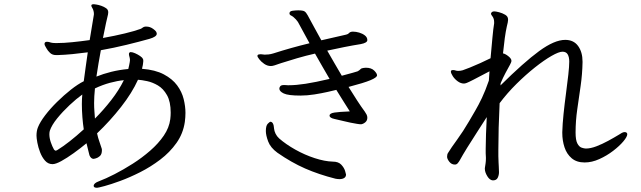

<svg xmlns="http://www.w3.org/2000/svg" viewBox="-20 -805 3040 910"><path d="M674 -679Q691 -679 706 -668Q721 -657 722 -650Q722 -649 722.5 -648Q723 -647 723 -645Q723 -631 689 -621Q639 -607 579.5 -592.5Q520 -578 458 -567Q452 -537 447 -505Q442 -473 437 -442Q469 -455 507 -464.5Q545 -474 588 -478Q590 -486 592 -495Q594 -504 595 -511Q595 -513 595.5 -515.5Q596 -518 596 -520Q596 -523 595.5 -526.5Q595 -530 594 -534Q593 -538 592 -541.5Q591 -545 591 -549Q591 -554 595 -557Q596 -558 600 -558Q608 -558 620.5 -552.5Q633 -547 644 -539.5Q655 -532 657 -526Q659 -523 659 -519.5Q659 -516 659 -513Q659 -509 657 -497Q655 -485 653 -479Q716 -474 756.5 -452.5Q797 -431 819.5 -400.5Q842 -370 850.5 -335.5Q859 -301 859 -270Q859 -250 856 -227Q848 -172 816.5 -127.5Q785 -83 739.5 -48.5Q694 -14 644.5 11Q595 36 550 52.5Q505 69 475 77Q445 85 440 85Q424 85 424 76Q424 63 449 54Q481 42 523 20.5Q565 -1 609 -29Q653 -57 692 -91Q731 -125 756.5 -162.5Q782 -200 787 -240Q788 -248 788.5 -256Q789 -264 789 -271Q789 -323 771.5 -354Q754 -385 728.5 -400Q703 -415 677 -420.5Q651 -426 634 -427Q606 -365 554 -298.5Q502 -232 440 -173Q445 -150 451.5 -132.5Q458 -115 462 -101Q463 -99 463 -93Q463 -74 453.5 -65.5Q444 -57 434.5 -54.5Q425 -52 424 -52Q411 -52 404 -69Q403 -74 399 -89Q395 -104 390 -126Q361 -102 329 -79Q297 -56 270.5 -41.5Q244 -27 229 -27Q208 -27 193.5 -43.5Q179 -60 170 -83.5Q161 -107 157 -129Q153 -151 153 -162Q153 -185 160 -202Q170 -227 194 -258.5Q218 -290 250.5 -322Q283 -354 316 -380Q349 -406 377 -420Q381 -451 386 -486.5Q391 -522 396 -557Q359 -552 323 -548.5Q287 -545 255 -544H245Q228 -544 217 -554.5Q206 -565 200.5 -575.5Q195 -586 194 -587Q191 -592 191 -597Q191 -607 203 -607Q211 -607 222 -603Q226 -602 231 -601.5Q236 -601 241 -601H253Q282 -601 322 -605Q362 -609 405 -615L425 -736V-741Q425 -744 424.5 -747Q424 -750 423 -754Q421 -762 417 -768Q413 -774 413 -778V-780Q414 -785 425 -785Q426 -785 436.5 -783.5Q447 -782 460 -777.5Q473 -773 483 -766Q493 -759 493 -747Q493 -741 492 -737Q489 -726 482.5 -696Q476 -666 468 -625Q524 -635 571.5 -646.5Q619 -658 646 -668Q651 -670 656 -674Q661 -678 668 -679ZM567 -425Q536 -422 501 -412.5Q466 -403 430 -386Q428 -366 427 -349Q426 -332 426 -317Q426 -295 427.5 -277.5Q429 -260 430 -243Q471 -284 507.5 -331Q544 -378 567 -425ZM377 -192Q373 -218 370.5 -249.5Q368 -281 368 -312Q368 -323 368.5 -335Q369 -347 370 -357Q342 -337 309.5 -306.5Q277 -276 251 -244Q225 -212 216 -185Q215 -181 214.5 -177Q214 -173 214 -169Q214 -151 220.5 -131.5Q227 -112 236 -96Q238 -95 239.5 -93Q241 -91 243 -91Q249 -91 255 -96Q278 -110 310 -135Q342 -160 377 -192Z M1654 -655Q1667 -655 1682.5 -650.5Q1698 -646 1709.5 -637Q1721 -628 1721 -615Q1721 -602 1690 -596Q1652 -590 1612 -582Q1572 -574 1531 -565Q1548 -535 1565.5 -505Q1583 -475 1600 -446Q1630 -454 1651.5 -460Q1673 -466 1675 -467Q1684 -472 1688.5 -477Q1693 -482 1703 -483Q1707 -484 1714 -484Q1740 -484 1753.5 -470.5Q1767 -457 1767 -448Q1767 -438 1736 -425Q1705 -412 1632 -393Q1653 -359 1672.5 -329Q1692 -299 1709 -276Q1714 -269 1717.5 -262Q1721 -255 1721 -247Q1721 -234 1712 -226Q1703 -218 1692 -216Q1688 -216 1683 -216.5Q1678 -217 1672 -218Q1641 -223 1611 -230.5Q1581 -238 1566 -241Q1542 -246 1542 -257Q1542 -268 1565 -271.5Q1588 -275 1638 -277Q1626 -296 1609.5 -322Q1593 -348 1574 -379Q1562 -376 1533.5 -369.5Q1505 -363 1470.5 -357.5Q1436 -352 1404 -352Q1346 -352 1325 -362Q1304 -372 1304 -385Q1304 -391 1308.5 -396.5Q1313 -402 1327 -402Q1332 -402 1337 -401.5Q1342 -401 1344 -401H1349Q1383 -401 1428.5 -408Q1474 -415 1542 -431Q1525 -460 1507.5 -490.5Q1490 -521 1473 -551Q1429 -541 1388 -529Q1347 -517 1313 -506Q1312 -506 1302.5 -502.5Q1293 -499 1282 -495.5Q1271 -492 1264 -492Q1247 -492 1232 -502.5Q1217 -513 1208.5 -524.5Q1200 -536 1200 -539Q1200 -546 1207 -547Q1214 -548 1216 -548Q1221 -548 1225.5 -547Q1230 -546 1234 -546Q1242 -546 1252.5 -547Q1263 -548 1276 -552Q1360 -579 1447 -600L1392 -701Q1384 -713 1371 -724Q1365 -729 1358.5 -732Q1352 -735 1352 -742Q1352 -752 1366.5 -754Q1381 -756 1393 -756Q1416 -756 1423.5 -751Q1431 -746 1438 -733Q1453 -705 1469.5 -675Q1486 -645 1503 -614L1621 -641Q1630 -643 1634.5 -648.5Q1639 -654 1650 -655ZM1570 42Q1491 22 1426 -6.5Q1361 -35 1295 -81Q1262 -105 1251 -134.5Q1240 -164 1240 -184Q1240 -210 1249.5 -219Q1259 -228 1261 -228Q1277 -228 1279 -195Q1280 -184 1286 -171.5Q1292 -159 1303 -149Q1335 -121 1379.5 -96Q1424 -71 1471.5 -55.5Q1519 -40 1557 -39Q1584 -39 1597.5 -24.5Q1611 -10 1615.5 5Q1620 20 1620 22Q1620 33 1611.5 38.5Q1603 44 1589 44Q1585 44 1580 43.5Q1575 43 1570 42Z M2645 -179Q2646 -217 2651 -265Q2656 -313 2662.5 -361.5Q2669 -410 2673.5 -450.5Q2678 -491 2678 -513Q2678 -535 2670.5 -547.5Q2663 -560 2646 -560Q2629 -560 2594 -540Q2559 -520 2515.5 -485.5Q2472 -451 2428 -407.5Q2384 -364 2348 -316Q2345 -257 2343.5 -200Q2342 -143 2342 -96Q2342 -80 2342 -64.5Q2342 -49 2343 -35Q2343 -28 2344 -16Q2345 -4 2345 11Q2345 25 2339 37.5Q2333 50 2316 50Q2301 49 2289.5 30Q2278 11 2278 -5V-8Q2280 -20 2281.5 -31Q2283 -42 2283 -53V-59Q2282 -68 2282 -78.5Q2282 -89 2282 -100Q2282 -132 2283.5 -170Q2285 -208 2287 -250Q2266 -217 2241 -178.5Q2216 -140 2194 -104.5Q2172 -69 2159 -45Q2155 -38 2149.5 -31.5Q2144 -25 2136 -25Q2120 -25 2109.5 -38.5Q2099 -52 2099 -62Q2099 -67 2100 -72Q2101 -77 2104 -81Q2118 -104 2146.5 -143Q2175 -182 2203 -230Q2218 -256 2233 -281.5Q2248 -307 2264 -340.5Q2280 -374 2297 -423L2300 -467Q2247 -439 2223.5 -427Q2200 -415 2192 -412Q2184 -409 2179 -409Q2164 -409 2149.5 -419.5Q2135 -430 2126 -444Q2117 -458 2117 -466Q2117 -469 2119 -471Q2122 -473 2128 -473Q2133 -473 2139 -471Q2145 -469 2152 -469Q2163 -469 2173 -472Q2185 -476 2207.5 -485Q2230 -494 2256.5 -506Q2283 -518 2305 -529Q2310 -584 2314 -627.5Q2318 -671 2322 -694V-701Q2322 -711 2319 -718Q2317 -724 2312 -730Q2307 -736 2307 -741Q2307 -741 2307.5 -741.5Q2308 -742 2308 -743Q2311 -751 2323 -751Q2330 -751 2345.5 -747Q2361 -743 2374.5 -735Q2388 -727 2388 -713V-710Q2388 -702 2382 -679Q2377 -657 2372.5 -624.5Q2368 -592 2364 -552Q2375 -550 2389.5 -538.5Q2404 -527 2404 -517Q2404 -513 2402 -508.5Q2400 -504 2397 -498Q2388 -482 2376 -459.5Q2364 -437 2353 -411Q2353 -404 2352 -400Q2463 -510 2535.5 -563Q2608 -616 2659 -616Q2699 -616 2720 -587Q2741 -558 2741 -513V-510Q2740 -454 2732 -398Q2724 -342 2716 -287Q2708 -232 2708 -177Q2708 -141 2716.5 -125Q2725 -109 2737 -105Q2749 -101 2757 -101Q2779 -101 2806.5 -111.5Q2834 -122 2862.5 -137.5Q2891 -153 2914 -167Q2920 -171 2927 -175Q2934 -179 2941 -179Q2946 -179 2950 -176Q2953 -173 2953 -169Q2953 -157 2934.5 -135Q2916 -113 2886 -90Q2856 -67 2820.5 -51Q2785 -35 2751 -35Q2713 -35 2689.5 -55Q2666 -75 2655.5 -107Q2645 -139 2645 -175Z"/></svg>

Font: Moon Stars Kai HW
Style: Regular
Weight: 400
Designer: GuiWonder
Version: Version 1.101